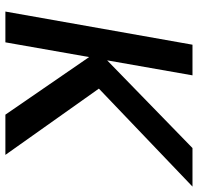

<svg xmlns="http://www.w3.org/2000/svg" viewBox="-31 -704 735 713"><g transform="rotate(90 336.5 -347.5)"><path d="M405.8 0 191.9 -311 137.2 0H22.9L146 -694.8H259.8L204.1 -377.9L529.8 -694.8H672.9L309.1 -347.2L555.2 0Z"/></g></svg>

Font: SVN-Poppins Medium
Style: Italic
Weight: 500
Italic angle: -10°
Designer: Ninad Kale (Devanagari), Jonny Pinhorn (Latin)
Foundry: Indian Type Foundry
Version: Version 3.002 2017